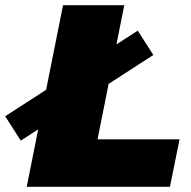

<svg xmlns="http://www.w3.org/2000/svg" viewBox="-81 -720 738 740"><path d="M22 0 162 -700H398L295 -183H611L574 0ZM-1 -178 -61 -272 450 -602 510 -508Z"/></svg>

Font: Montserrat Thin Black
Style: Italic
Weight: 900
Italic angle: -11.3°
Version: Version 9.000